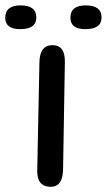

<svg xmlns="http://www.w3.org/2000/svg" viewBox="-51 -682 404 726"><path d="M272.9 -661.6Q333 -661.6 333 -616.2Q333 -571.8 272 -571.8Q215.3 -571.8 215.3 -614.7Q215.3 -661.6 272.9 -661.6ZM26.4 -661.6Q86.4 -661.6 86.4 -616.2Q86.4 -571.8 25.4 -571.8Q-31.2 -571.8 -31.2 -614.7Q-31.2 -661.6 26.4 -661.6ZM148.9 -511.2Q195.3 -510.3 194.3 -447.8L187.5 -41.5Q186.5 24.4 140.6 24.4Q88.4 23.9 89.8 -37.6L98.1 -447.3Q99.6 -512.2 148.9 -511.2Z"/></svg>

Font: Comic Relief
Style: Regular
Weight: 400
Designer: Jeff Davis
Foundry: Loudifier
Version: Version 1.0